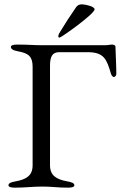

<svg xmlns="http://www.w3.org/2000/svg" viewBox="-20 -858 557 883"><path d="M254 -685C261 -685 415 -794 415 -815C415 -829 371 -838 357 -838C346 -838 337 -835 330 -825C303 -786 277 -746 253 -706C250 -701 248 -695 248 -691C248 -688 250 -685 254 -685ZM48 5C102 5 126 0 176 0C222 0 239 5 293 5C310 5 322 2 322 -6C322 -15 312 -20 289 -24C239 -33 210 -51 210 -98V-556C210 -598 221 -618 252 -618H384C459 -618 471 -584 490 -520C492 -513 497 -504 504 -504C510 -504 515 -512 515 -518C515 -553 512 -603 511 -644C511 -651 500 -653 493 -653C491 -653 472 -650 467 -650H177C131 -650 113 -653 59 -653C42 -653 30 -650 30 -642C30 -633 40 -626 63 -622C113 -613 130 -597 130 -550V-98C130 -51 102 -33 52 -24C29 -20 19 -15 19 -6C19 2 31 5 48 5Z"/></svg>

Font: EB Garamond
Style: Regular
Weight: 400
Designer: Georg Duffner and Octavio Pardo
Foundry: Georg Duffner
Version: Version 1.000;PS 001.000;hotconv 1.0.88;makeotf.lib2.5.64775